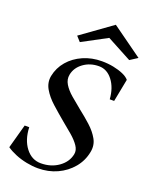

<svg xmlns="http://www.w3.org/2000/svg" viewBox="-174 -1040 901 1147"><g transform="rotate(20 276.5 -466.5)"><path d="M213 16Q178 16 140 8.5Q102 1 68 -13Q34 -27 10 -44L52 -197H81Q84 -118 122.5 -68Q161 -18 219 -18Q284 -18 331.5 -52Q379 -86 389 -138Q394 -164 376 -190.5Q358 -217 326 -244.5Q294 -272 258 -301Q216 -336 176 -372Q136 -408 113.5 -447Q91 -486 99 -529Q110 -584 146 -626Q182 -668 236.5 -692Q291 -716 355 -716Q394 -716 429 -709Q464 -702 491.5 -690Q519 -678 532 -662L504 -518H476Q471 -590 435.5 -636Q400 -682 349 -682Q293 -682 251 -651.5Q209 -621 200 -574Q194 -543 211.5 -514Q229 -485 261 -457.5Q293 -430 329 -401Q369 -370 406 -336.5Q443 -303 464 -265.5Q485 -228 476 -183Q465 -125 427.5 -80Q390 -35 334.5 -9.5Q279 16 213 16ZM191 -778 163 -809 358 -949 553 -809 505 -778 348 -862Z"/></g></svg>

Font: Wittgenstein
Style: Italic
Weight: 400
Italic angle: -11°
Designer: Jörg Drees
Foundry: Jörg Drees
Version: Version 1.500